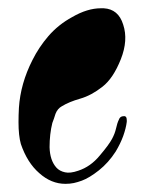

<svg xmlns="http://www.w3.org/2000/svg" viewBox="-20 -451 352 471"><path d="M180.7 -7.8Q199.2 -14.6 222.7 -33.2Q246.1 -51.8 263.7 -79.1Q275.4 -98.6 282.2 -117.2Q289.1 -136.7 291 -152.3Q291 -154.3 291 -156.2Q291 -167 283.2 -166Q274.4 -166 271.5 -157.2Q267.6 -149.4 264.6 -135.7Q261.7 -123 254.9 -110.4Q247.1 -95.7 224.6 -69.3Q202.1 -42 171.9 -32.2Q152.3 -25.4 139.6 -28.3Q126 -31.2 118.2 -40Q102.5 -57.6 101.6 -89.8Q101.6 -122.1 108.4 -149.4Q112.3 -159.2 116.2 -171.9Q121.1 -184.6 131.8 -190.4Q149.4 -201.2 176.8 -209Q204.1 -216.8 231.4 -238.3Q257.8 -258.8 276.4 -305.7Q294.9 -352.5 282.2 -390.6Q270.5 -428.7 234.4 -430.7Q231.4 -430.7 227.5 -430.7Q194.3 -430.7 157.2 -409.2Q123 -390.6 98.6 -362.3Q75.2 -335 59.6 -303.7Q30.3 -246.1 26.4 -186.5Q25.4 -168 25.4 -151.4Q25.4 -118.2 31.2 -97.7Q46.9 -51.8 76.2 -26.4Q105.5 0 140.6 0Q151.4 0 161.1 -2Q169.9 -3.9 180.7 -7.8Z"/></svg>

Font: Gilchrist
Style: Regular
Weight: 400
Version: 1.0